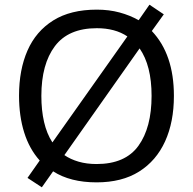

<svg xmlns="http://www.w3.org/2000/svg" viewBox="-20 -766 821 817"><path d="M720 -358Q720 -247 682.5 -164.5Q645 -82 572 -36Q499 10 391 10Q279 10 206 -37L158 31L97 -9L149 -83Q105 -132 83 -202Q61 -272 61 -359Q61 -469 97 -551Q133 -633 206.5 -679Q280 -725 392 -725Q444 -725 488.5 -713Q533 -701 570 -680L616 -746L677 -705L626 -634Q720 -535 720 -358ZM156 -358Q156 -297 167.5 -247Q179 -197 203 -160L522 -611Q470 -646 392 -646Q271 -646 213.5 -569.5Q156 -493 156 -358ZM625 -358Q625 -487 574 -560L254 -106Q280 -88 314.5 -78Q349 -68 391 -68Q513 -68 569 -145.5Q625 -223 625 -358Z"/></svg>

Font: Noto Sans Manichaean
Style: Regular
Weight: 400
Designer: Monotype Design Team
Foundry: Monotype Imaging Inc.
Version: Version 2.005; ttfautohint (v1.8.4.7-5d5b)